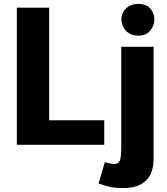

<svg xmlns="http://www.w3.org/2000/svg" viewBox="-20 -739 854 980"><path d="M66 -700H231V-125H512V0H66ZM515 89Q530 93 542.5 95.5Q555 98 564 98Q586 98 592.5 78.5Q599 59 599 9V-500H764V68Q764 147 724 184Q684 221 608 221Q578 221 558.5 218Q539 215 522 210Q505 205 483 198ZM600 -639Q599 -658 608.5 -676.5Q618 -695 637.5 -707Q657 -719 686 -719Q727 -719 747.5 -695Q768 -671 768 -640Q768 -609 747 -583Q726 -557 685 -557Q657 -557 638 -569.5Q619 -582 609.5 -601Q600 -620 600 -639Z"/></svg>

Font: Moderustic
Style: Bold
Weight: 700
Designer: Tural Alisoy
Foundry: TAFT Foundry
Version: Version 2.120